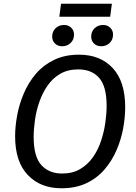

<svg xmlns="http://www.w3.org/2000/svg" viewBox="-20 -993 726 1025"><path d="M402 -701.1Q515.2 -701.1 581.7 -629.6Q648.3 -558.1 648.3 -421.1Q648.3 -366.1 637.3 -306.5Q626.3 -247 601.8 -190.5Q577.2 -134 537.7 -88Q498.2 -41.9 441.1 -14.9Q384 12.1 307.9 12.1Q195.7 12.1 128.2 -59Q60.7 -130 60.7 -265Q60.7 -318.1 71.7 -377.6Q82.7 -437.1 107.2 -494.6Q131.7 -552.1 171.2 -598.6Q210.8 -645.1 268.3 -673.1Q325.9 -701.1 402 -701.1ZM397.9 -622.5Q342 -622.5 301.7 -599Q261.3 -575.5 233.9 -536Q206.5 -496.5 190.1 -449.1Q173.6 -401.6 166.7 -352.7Q159.7 -303.8 159.7 -261.9Q159.7 -156.3 201 -111.4Q242.3 -66.6 311.1 -66.6Q367.9 -66.6 408.2 -90.6Q448.6 -114.6 476 -153.5Q503.4 -192.5 519.3 -240.5Q535.3 -288.4 542.2 -337.4Q549.2 -386.3 549.2 -428.2Q549.2 -531.8 509.4 -577.2Q469.6 -622.5 397.9 -622.5ZM311.8 -746Q288.6 -746 273.6 -760.6Q258.5 -775.2 258.5 -797.3Q258.5 -824.5 276.6 -842.1Q294.7 -859.7 321.9 -859.7Q345.1 -859.7 360.1 -845.1Q375.2 -830.5 375.2 -808.4Q375.2 -781.2 357.1 -763.6Q339 -746 311.8 -746ZM520.1 -746Q496.9 -746 481.9 -760.6Q466.8 -775.2 466.8 -797.3Q466.8 -824.5 484.9 -842.1Q503 -859.7 530.2 -859.7Q553.4 -859.7 568.4 -845.1Q583.5 -830.5 583.5 -808.4Q583.5 -781.2 565.4 -763.6Q547.3 -746 520.1 -746ZM577.3 -973.2 568.2 -903.6H296.7L305.8 -973.2Z"/></svg>

Font: Fira Sans Variable
Style: Italic
Weight: 397
Italic angle: -8°
Designer: Carrois Corporate & Edenspiekermann AG
Foundry: Carrois Corporate GbR & Edenspiekermann AG
Version: Version 4.202